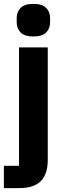

<svg xmlns="http://www.w3.org/2000/svg" viewBox="-29 -769 335 989"><path d="M0 0ZM69 -525H217V56Q217 126 182 163Q147 200 69 200H-9V85H69ZM143 -581Q98 -581 77.5 -601.5Q57 -622 57 -654V-676Q57 -708 77.5 -728.5Q98 -749 143 -749Q188 -749 208.5 -728.5Q229 -708 229 -676V-654Q229 -622 208.5 -601.5Q188 -581 143 -581Z"/></svg>

Font: Aneliza ExtraBold
Style: Regular
Weight: 800
Designer: Mike Abbink, Paul van der Laan, Pieter van Rosmalen
Foundry: Bold Monday
Version: Version 3.001;September 8, 2019;FontCreator 11.5.0.2425 64-b